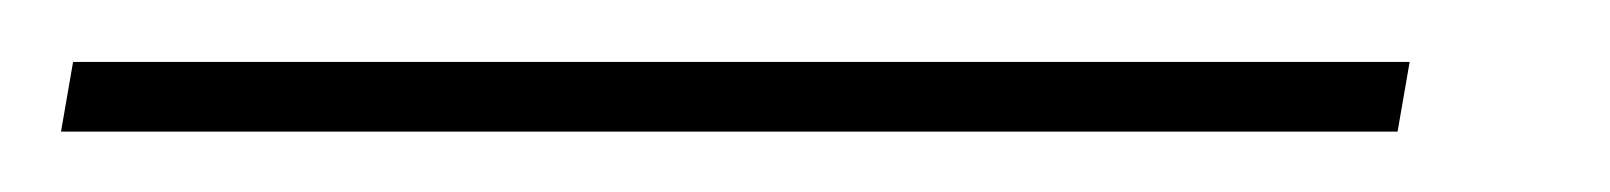

<svg xmlns="http://www.w3.org/2000/svg" viewBox="-68 -20 520 62"><path d="M387.2 0 383.3 22.5H-48.3L-44.4 0Z"/></svg>

Font: Inter 17pt Thin
Style: Italic
Weight: 250
Italic angle: -9.3988°
Version: Version 4.001;git-66647c0bb